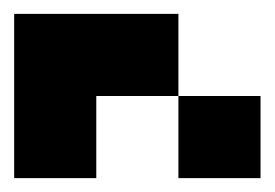

<svg xmlns="http://www.w3.org/2000/svg" viewBox="-196 -1094 392 274"><g transform="rotate(90 0.0 -957.0)"><path d="M117.2 -1015.6V-1132.8H0V-898.4H117.2V-781.2H-117.2V-1015.6H0Z"/></g></svg>

Font: Sorena-Fanum Normal
Style: Regular
Weight: 400
Designer: Mohammad Darvishi
Version: Version 1.000;March 20, 2024;FontCreator 15.0.0.2958 64-bit